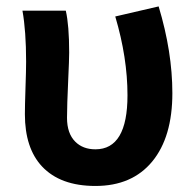

<svg xmlns="http://www.w3.org/2000/svg" viewBox="-20 -581 622 614"><path d="M285.2 13.7Q172.9 13.7 114.3 -48.8Q59.6 -107.4 59.6 -215.8Q59.6 -243.2 61.5 -299.3Q63.5 -355.5 63.5 -383.8Q63.5 -481.4 51.8 -546.9H190.4Q201.2 -500 201.2 -413.1Q201.2 -390.6 198.2 -327.1Q194.3 -243.2 194.3 -204.1Q194.3 -154.3 220.7 -127.9Q245.1 -103.5 285.2 -103.5Q387.7 -103.5 387.7 -276.4Q387.7 -396.5 348.6 -528.3L487.3 -560.5Q531.2 -415 531.2 -283.2Q531.2 -142.6 466.8 -64.5Q402.3 13.7 285.2 13.7Z"/></svg>

Font: Bpmf GenYo Gothic B
Style: B
Weight: 700
Foundry: But Ko
Version: Version 1.320